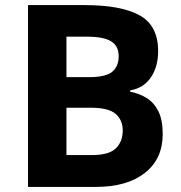

<svg xmlns="http://www.w3.org/2000/svg" viewBox="-20 -734 712 754"><path d="M312 -714Q455 -714 528 -674Q601 -634 601 -533Q601 -472 572.5 -430Q544 -388 491 -379V-374Q527 -367 556 -349Q585 -331 602 -297Q619 -263 619 -207Q619 -110 549 -55Q479 0 357 0H90V-714ZM329 -431Q395 -431 420.5 -452Q446 -473 446 -513Q446 -554 416 -572Q386 -590 321 -590H241V-431ZM241 -311V-125H340Q408 -125 435 -151.5Q462 -178 462 -222Q462 -262 434.5 -286.5Q407 -311 335 -311Z"/></svg>

Font: Noto Sans Bamum
Style: Bold
Weight: 700
Designer: Monotype Design Team
Foundry: Monotype Imaging Inc.
Version: Version 2.002; ttfautohint (v1.8.4.7-5d5b)